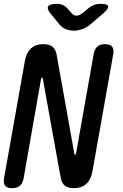

<svg xmlns="http://www.w3.org/2000/svg" viewBox="-21 -970 641 1000"><path d="M109 -655Q117 -697 141 -718.5Q165 -740 204 -740Q236 -740 252.5 -726.5Q269 -713 274 -685L366 -170L368 -166Q368 -164 370 -164Q372 -164 373.5 -165.5Q375 -167 375 -170L467 -689Q472 -715 486 -727.5Q500 -740 526 -740Q552 -740 562.5 -727.5Q573 -715 569 -689L460 -75Q452 -33 427.5 -11.5Q403 10 364 10Q332 10 316 -3.5Q300 -17 295 -45L202 -560Q202 -563 201 -564.5Q200 -566 198 -566Q196 -566 195 -564.5Q194 -563 193 -560L102 -41Q97 -15 82.5 -2.5Q68 10 42 10Q16 10 6 -2.5Q-4 -15 0 -41ZM275 -950Q293 -950 307 -943.5Q321 -937 332 -924L350 -904Q361 -889 376.5 -888.5Q392 -888 410 -903L437 -925Q452 -938 468.5 -944Q485 -950 504 -950Q539 -950 542 -937Q545 -924 515 -899L451 -844Q430 -826 406 -818Q382 -810 363 -810Q344 -810 322.5 -818Q301 -826 288 -844L243 -898Q222 -924 230 -937Q238 -950 275 -950Z"/></svg>

Font: Maple Mono NL Medium
Style: Italic
Weight: 500
Italic angle: -10°
Monospace: yes
Designer: subframe7536
Version: Version 7.000